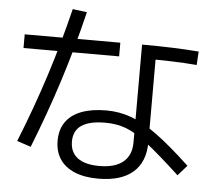

<svg xmlns="http://www.w3.org/2000/svg" viewBox="-55 -839 1048 928"><g transform="rotate(5 469.0 -375.0)"><path d="M243.2 -138.7Q243.2 -192.4 269 -229.5Q294.9 -266.6 344.7 -285.6Q394.5 -304.7 465.8 -304.7Q529.3 -304.7 587.9 -283.2Q646.5 -261.7 714.8 -211.9Q783.2 -162.1 878.9 -72.3L835 -22.5Q730.5 -119.1 670.4 -165.5Q610.4 -211.9 565.4 -228.5Q520.5 -245.1 465.8 -245.1Q388.7 -245.1 350.6 -219.2Q312.5 -193.4 312.5 -140.6Q312.5 -88.9 348.6 -61.5Q384.8 -34.2 454.1 -34.2Q530.3 -34.2 569.8 -66.9Q609.4 -99.6 609.4 -162.1V-636.7Q764.6 -636.7 884.8 -627L880.9 -561.5Q821.3 -566.4 759.3 -568.4Q697.3 -570.3 623 -570.3L680.7 -615.2V-168.9Q680.7 -73.2 622.6 -22.9Q564.5 27.3 454.1 27.3Q387.7 27.3 340.3 7.8Q293 -11.7 268.1 -48.8Q243.2 -85.9 243.2 -138.7ZM260.7 -778.3 330.1 -769.5Q288.1 -594.7 235.8 -431.2Q183.6 -267.6 116.2 -97.7L48.8 -120.1Q116.2 -288.1 167.5 -447.8Q218.8 -607.4 260.7 -778.3ZM40 -636.7H503.9V-570.3H40Z"/></g></svg>

Font: Pretendard JP Variable
Style: Regular
Weight: 400
Designer: Base glyphs from Inter by Rasmus Andersson; Hangul glyphs from Noto Sans CJK(Source Han Sans) by Jang Soo-young and Kang
Foundry: Kil Hyung-jin
Version: Version 1.307;Glyphs 3.2 (3192)